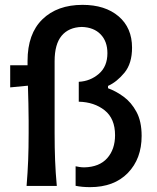

<svg xmlns="http://www.w3.org/2000/svg" viewBox="-20 -766 648 791"><path d="M351 5Q318 5 291.5 -0.5V-81Q298.5 -79.5 307.8 -78Q317 -76.5 327.5 -76.5Q389.5 -78 421.8 -114.5Q454 -151 454 -209Q454 -277.5 411.2 -311.5Q368.5 -345.5 304.5 -347V-429Q352 -431.5 387.2 -461.8Q422.5 -492 422.5 -547Q422.5 -595.5 394.5 -624.5Q366.5 -653.5 317 -655Q263 -653.5 234 -618.8Q205 -584 205 -514V-218Q205 -156 207 -105.2Q209 -54.5 214 0H89.5Q94 -54.5 96 -105.2Q98 -156 98 -218V-268Q98 -304 97 -340.5Q96 -377 95 -413L22 -406V-497H93.5Q93.5 -506.5 93.5 -515Q93.5 -627 154.8 -686.5Q216 -746 320 -746Q413 -746 468.5 -698.8Q524 -651.5 524 -569.5Q524 -504.5 492.8 -466.5Q461.5 -428.5 425 -412V-402.5Q457 -391 489 -367.8Q521 -344.5 542.2 -305.2Q563.5 -266 563.5 -206Q563.5 -112 506.8 -53.5Q450 5 351 5Z"/></svg>

Font: Commissioner Flair Medium
Style: Regular
Weight: 500
Designer: Kostas Bartsokas
Foundry: Kostas Bartsokas
Version: Version 1.000; ttfautohint (v1.8.3)